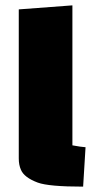

<svg xmlns="http://www.w3.org/2000/svg" viewBox="-20 -685 349 716"><path d="M250 -665V-143Q282 -137 299 -136L290 11Q162 11 121 -4Q70 -23 58 -52Q50 -70 50 -94V-650Z"/></svg>

Font: Changa One
Style: Regular
Weight: 400
Designer: Eduardo Rodriguez Tunni
Foundry: Eduardo Rodriguez Tunni
Version: Version 1.003